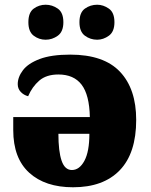

<svg xmlns="http://www.w3.org/2000/svg" viewBox="-20 -782 638 812"><path d="M289 10Q171 10 103.5 -51.5Q36 -113 36 -232V-287H360Q358 -381 325 -424Q292 -467 227 -467Q176 -467 146 -441Q116 -415 99 -375Q80 -380 67.5 -393.5Q55 -407 55 -426Q55 -456 77 -485Q99 -514 148 -532.5Q197 -551 277 -551Q419 -551 487.5 -478.5Q556 -406 556 -275Q556 -134 486.5 -62Q417 10 289 10ZM284 -63Q316 -63 337 -102Q358 -141 358 -216H227Q227 -142 240.5 -102.5Q254 -63 284 -63ZM391 -614Q362 -614 339 -631Q316 -648 316 -688Q316 -729 339 -745.5Q362 -762 391 -762Q417 -762 440.5 -745.5Q464 -729 464 -688Q464 -648 440.5 -631Q417 -614 391 -614ZM173 -614Q145 -614 122.5 -631Q100 -648 100 -688Q100 -729 122.5 -745.5Q145 -762 173 -762Q201 -762 224.5 -745.5Q248 -729 248 -688Q248 -648 224.5 -631Q201 -614 173 -614Z"/></svg>

Font: Noto Serif Black
Style: Regular
Weight: 900
Designer: Monotype Design Team
Foundry: Monotype Imaging Inc.
Version: Version 2.014; ttfautohint (v1.8.4.7-5d5b)